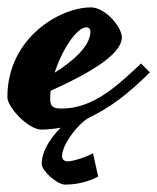

<svg xmlns="http://www.w3.org/2000/svg" viewBox="-90 -316 426 520"><path d="M176 162C173 152 166 115 162 99C140 111 107 121 93 121C85 121 78 116 78 107C78 75 123 17 151 3C211 -27 253 -58 316 -120L292 -144C228 -84 163 -22 77 -22C53 -22 46 -28 46 -48C46 -55 46 -63 47 -70C162 -122 240 -171 240 -215C240 -242 196 -296 156 -296C72 -296 -70 -213 -70 -53C-70 -25 -13 35 22 35C39 35 56 33 74 30C48 57 23 92 23 128C23 147 65 184 86 184C126 184 158 172 176 162ZM144 -242C151 -242 155 -237 155 -231C155 -191 107 -150 58 -119C78 -182 118 -242 144 -242Z"/></svg>

Font: Yesteryear
Style: Regular
Weight: 400
Designer: Astigmatic (AOETI)
Foundry: Astigmatic (AOETI)
Version: Version 1.000